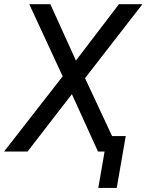

<svg xmlns="http://www.w3.org/2000/svg" viewBox="-41 -731 707 926"><path d="M201.7 -710.9H100.1L261.2 -362.8L-21.5 0H91.8L305.7 -276.9L431.6 0H463.4L433.1 175.3H522L565.4 -74.7H499.5L369.1 -354L646 -710.9H532.7L325.2 -439Z"/></svg>

Font: Roboto
Style: Italic
Weight: 400
Italic angle: -12°
Designer: Google
Version: Version 2.137; 2017